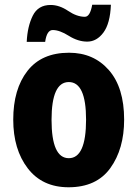

<svg xmlns="http://www.w3.org/2000/svg" viewBox="-20 -782 582 812"><path d="M505 -276Q505 -412 440.5 -485.5Q376 -559 272 -559Q156 -559 96 -482Q36 -405 36 -276Q36 -150 97.5 -70Q159 10 270 10Q388 10 446.5 -71Q505 -152 505 -276ZM198 -275Q198 -435 271 -435Q344 -435 344 -276Q344 -113 271 -113Q198 -113 198 -275ZM449 -762H370Q361 -711 339 -711Q305 -711 268 -736Q231 -761 194 -761Q141 -761 118.5 -715.5Q96 -670 93 -605H171Q178 -655 203 -655Q232 -655 271 -630.5Q310 -606 349 -606Q389 -606 417.5 -644.5Q446 -683 449 -762Z"/></svg>

Font: Noto Sans Display SemiCondensed Extra
Style: Regular
Weight: 800
Width: 4
Designer: Monotype Design Team
Foundry: Monotype Imaging Inc.
Version: Version 1.900